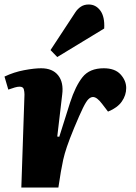

<svg xmlns="http://www.w3.org/2000/svg" viewBox="-23 -835 605 855"><path d="M86 -414Q86 -426 83 -437.5Q80 -449 64 -449Q55 -449 43 -445.5Q31 -442 14 -436L-3 -494Q39 -514 84.5 -522.5Q130 -531 160 -531Q211 -531 236 -499.5Q261 -468 254 -414L232 -227L241 -226L289 -378Q313 -452 344.5 -491.5Q376 -531 439 -531Q489 -531 514 -503.5Q539 -476 539 -443Q539 -411 519.5 -383Q500 -355 458 -338L432 -372Q409 -403 391 -403Q381 -403 371 -393.5Q361 -384 346.5 -354.5Q332 -325 307 -265Q286 -214 275 -181.5Q264 -149 258.5 -124Q253 -99 248 -70L237 0H72ZM313 -781Q323 -796 337.5 -805.5Q352 -815 372 -815Q404 -815 424 -787.5Q444 -760 441 -708L232 -581L202 -612Z"/></svg>

Font: Literata 36pt ExtraBold
Style: Italic
Weight: 800
Italic angle: -2°
Designer: Latin by Veronika Burian and Jose Scaglione. Greek by Irene Vlachou. Cyrillic by Vera Evstafieva
Foundry: TypeTogether
Version: Version 3.002